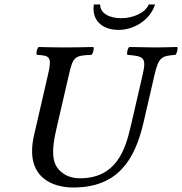

<svg xmlns="http://www.w3.org/2000/svg" viewBox="-20 -824 810 854"><path d="M286.8 -493C305.1 -572 312.2 -577 386.9 -580C394.3 -586 399.6 -609 395 -615C354.8 -614 311 -613 265.5 -613C226 -613 188.3 -614 152 -615C144.6 -609 139.3 -586 143.9 -580C201.2 -577 212.1 -572 193.8 -493L131.7 -224C86.9 -30 219.7 10 305.7 10C502.7 10 579.6 -111 618.6 -280L667.8 -493C686.1 -572 700.7 -575 759.9 -580C767.3 -586 772.6 -609 768 -615C731.8 -614 693 -613 669.5 -613C649 -613 598.8 -614 555 -615C547.6 -609 542.3 -586 546.9 -580C617.5 -574 632.6 -570 614.8 -493L561.7 -263C537.2 -157 497.2 -31 335.2 -31C289.2 -31 254.5 -50 234.2 -79C204.2 -122 217.8 -194 232.1 -256ZM669.6 -804H641.6C625.6 -765 568.5 -743 519.5 -743C466.5 -743 424.6 -765 425.6 -804H397.6C386.5 -734 434.5 -691 507.5 -691C573.5 -691 647.2 -733 669.6 -804Z"/></svg>

Font: Linux Libertine Mono O
Style: Mono Oblique
Weight: 400
Italic angle: -13°
Designer: Philipp H. Poll
Foundry: Philipp H. Poll
Version: Version 5.1.7